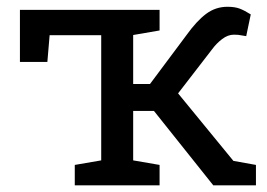

<svg xmlns="http://www.w3.org/2000/svg" viewBox="-20 -558 804 578"><path d="M205.1 0V-61.5L284.7 -75.2V-452.1H129.4L122.6 -371.6H40V-528.3H460.4V-466.3L380.9 -452.6V-305.2H431.6L542 -453.1Q571.8 -494.6 600.3 -516.1Q628.9 -537.6 664.6 -537.6Q687 -537.6 701.7 -532Q716.3 -526.4 734.9 -514.6L721.2 -449.2Q700.2 -452.6 697 -453.1Q693.8 -453.6 684.1 -453.6Q666 -453.6 648.7 -440.4Q631.3 -427.2 618.2 -409.2L516.1 -276.9L682.6 -73.7L750.5 -61.5V0H622.1L443.4 -224.1H380.9V-75.2L460.4 -61.5V0Z"/></svg>

Font: Roboto Slab
Style: Regular
Weight: 400
Designer: Google
Version: Version 2.000; ttfautohint (v1.8.1.43-b0c9)